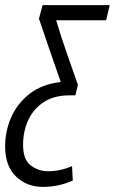

<svg xmlns="http://www.w3.org/2000/svg" viewBox="-54 -542 448 749"><path d="M113 187Q50 187 8 146Q-34 105 -34 29Q-34 -30 -10.5 -84Q13 -138 61.5 -176Q110 -214 183 -222Q158 -293 137 -354.5Q116 -416 98 -469L112 -522H374L360 -463H165Q183 -402 205.5 -337.5Q228 -273 250 -211L240 -170H216Q157 -170 116.5 -143.5Q76 -117 56 -73Q36 -29 36 23Q36 81 66 103.5Q96 126 133 126Q157 126 180.5 121Q204 116 227 106L230 162Q177 187 113 187Z"/></svg>

Font: Ubuntu Sans Condensed
Style: Italic
Weight: 400
Width: 3
Italic angle: -13.5°
Designer: Dalton Maag Ltd
Foundry: Dalton Maag Ltd
Version: Version 1.006; ttfautohint (v1.8.4.7-5d5b)